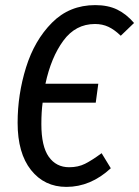

<svg xmlns="http://www.w3.org/2000/svg" viewBox="-20 -720 545 752"><path d="M158 -392H365L355 -318H147Q142 -282 142 -234Q142 -147 171 -106Q200 -65 251 -65Q286 -65 313 -78.5Q340 -92 378 -120L414 -61Q335 12 240 12Q154 12 101.5 -54Q49 -120 49 -239Q49 -350 82 -456Q115 -562 183.5 -631Q252 -700 353 -700Q403 -700 439 -682.5Q475 -665 505 -630L453 -580Q428 -604 404.5 -615Q381 -626 352 -626Q276 -626 228 -560.5Q180 -495 158 -392Z"/></svg>

Font: Fira Sans Extra Condensed
Style: Italic
Weight: 400
Width: 3
Italic angle: -8°
Designer: Carrois Corporate & Edenspiekermann AG
Foundry: Carrois Corporate GbR & Edenspiekermann AG
Version: Version 4.203